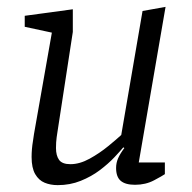

<svg xmlns="http://www.w3.org/2000/svg" viewBox="-20 -534 558 559"><path d="M148 5Q127 5 110 -2Q93 -9 82.5 -27Q72 -45 72 -77Q72 -88 73 -100Q74 -112 76 -123.5Q78 -135 79 -144L131 -439L52 -456V-488L192 -507V-441L147 -148Q146 -142 145 -134.5Q144 -127 143.5 -119.5Q143 -112 143 -103Q143 -81 152 -68.5Q161 -56 185 -56Q212 -56 241 -72Q270 -88 295 -108.5Q320 -129 333 -141L395 -502L462 -514L384 -61H460V-27Q453 -22 428.5 -9Q404 4 373 4Q345 4 331.5 -7.5Q318 -19 318 -45Q318 -60 324 -73.5Q330 -87 342 -103L339 -105Q330 -94 312.5 -75.5Q295 -57 270.5 -38.5Q246 -20 215 -7.5Q184 5 148 5Z"/></svg>

Font: Faustina Light
Style: Italic
Weight: 300
Italic angle: -8°
Designer: Alfonso Garcia
Foundry: http://www.omnibus-type.com
Version: Version 1.200